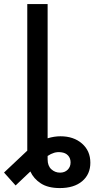

<svg xmlns="http://www.w3.org/2000/svg" viewBox="-80 -748 477 972"><path d="M223.1 204.1Q163.1 204.1 126.7 180.4Q90.3 156.7 73.7 120.1L-1 190.9L-59.6 125.5L58.1 14.6V-727.5H161.1V-47.9Q194.3 -58.1 226.1 -58.1Q293 -58.1 335.2 -21.2Q377.4 15.6 377.4 75.7Q377.4 134.3 336.2 169.2Q294.9 204.1 223.1 204.1ZM161.1 41.5V58.6Q161.1 91.8 179.9 108.9Q198.7 126 224.1 126Q247.6 126 262.5 111.3Q277.3 96.7 277.3 74.2Q277.3 53.2 264.6 39.3Q252 25.4 229.5 22.9Q210.9 20.5 194.3 25.4Q177.7 30.3 161.1 41.5Z"/></svg>

Font: Inter Display Medium
Style: Regular
Weight: 500
Designer: Rasmus Andersson
Foundry: rsms
Version: Version 4.001;git-9221beed3